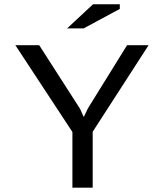

<svg xmlns="http://www.w3.org/2000/svg" viewBox="-20 -872 762 892"><path d="M51.3 0ZM316.4 -258.8 51.3 -662.1H162.1L352.1 -366.2L368.2 -330.1H370.1L388.2 -368.2L570.3 -662.1H670.4L410.6 -259.8V0H316.4ZM412.1 -852.1H536.6V-830.6L368.7 -740.2H292Z"/></svg>

Font: PT Astra Sans
Style: Regular
Weight: 400
Designer: A.Korolkova, I. Chaeva
Foundry: ParaType Ltd
Version: Version 1.001; ttfautohint (v1.6)